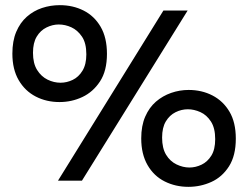

<svg xmlns="http://www.w3.org/2000/svg" viewBox="-20 -701 963 745"><path d="M211 -305Q160 -305 118.5 -326.5Q77 -348 52.5 -390Q28 -432 28 -493Q28 -542 43 -577.5Q58 -613 84 -636Q110 -659 143 -670Q176 -681 212 -681Q263 -681 304.5 -660Q346 -639 370.5 -597Q395 -555 395 -492Q395 -426 368 -385Q341 -344 299.5 -324.5Q258 -305 211 -305ZM215 -380Q239 -380 262 -391Q285 -402 300 -426.5Q315 -451 315 -490Q315 -534 298 -559Q281 -584 257 -595Q233 -606 208 -606Q184 -606 160.5 -594.5Q137 -583 122.5 -559Q108 -535 108 -496Q108 -455 124 -429.5Q140 -404 164.5 -392Q189 -380 215 -380ZM711 24Q661 24 619 3Q577 -18 552.5 -60.5Q528 -103 528 -164Q528 -213 543.5 -248.5Q559 -284 585 -306.5Q611 -329 644 -340.5Q677 -352 712 -352Q763 -352 804.5 -330.5Q846 -309 870.5 -267.5Q895 -226 895 -163Q895 -97 868.5 -55.5Q842 -14 800 5Q758 24 711 24ZM715 -51Q739 -51 762 -62Q785 -73 800 -97Q815 -121 815 -161Q815 -204 798.5 -229.5Q782 -255 757.5 -266Q733 -277 709 -277Q684 -277 661 -265.5Q638 -254 623.5 -230Q609 -206 609 -167Q609 -126 624.5 -100.5Q640 -75 665 -63Q690 -51 715 -51ZM205 0 614 -660H708L298 0Z"/></svg>

Font: Bricolage Grotesque 36pt
Style: Regular
Weight: 400
Designer: Mathieu Triay
Foundry: Atelier Triay
Version: Version 1.001;gftools[0.9.33.dev8+g029e19f]